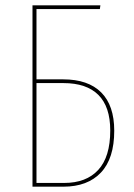

<svg xmlns="http://www.w3.org/2000/svg" viewBox="-20 -701 505 721"><path d="M409 -210Q409 -106 359 -53Q309 0 218 0H102V-681H357L355 -667H117V-403H217Q311 -403 360 -354Q409 -305 409 -210ZM394 -211Q394 -300 349.5 -344.5Q305 -389 218 -389H117V-14H221Q304 -14 349 -63Q394 -112 394 -211Z"/></svg>

Font: Fira Sans Compressed Hair
Style: Regular
Weight: 100
Width: 1
Designer: bBox Type GmbH & Carrois Corporate GbR & Edenspiekermann AG
Foundry: bBox Type GmbH & Carrois Corporate GbR & Edenspiekermann AG
Version: Version 4.301